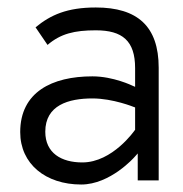

<svg xmlns="http://www.w3.org/2000/svg" viewBox="-20 -482 488 513"><path d="M34 -129C34 -44 102 11 197 11C275 11 339 -62 339 -62L348 -72V0H404V-301C404 -412 347 -462 236 -462C159 -462 115 -442 75 -409L107 -362C142 -392 179 -401 236 -401C307 -401 341 -373 341 -300V-250L334 -253C334 -253 283 -278 227 -278C119 -278 34 -236 34 -129ZM101 -130C101 -201 163 -219 227 -219C282 -219 338 -196 338 -196L341 -195V-135L340 -134C340 -134 281 -48 200 -48C144 -48 101 -73 101 -130Z"/></svg>

Font: Charger Sport
Style: Lit
Weight: 300
Designer: Jasper
Foundry: Cannot Into Space Fonts
Version: Version 1.1